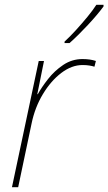

<svg xmlns="http://www.w3.org/2000/svg" viewBox="-20 -783 453 803"><path d="M30 0 142 -528H164L136 -389H138Q154 -418 181 -452.5Q208 -487 244.5 -511.5Q281 -536 325 -536Q357 -536 381 -528L375 -504Q366 -507 353.5 -509Q341 -511 325 -511Q280 -511 236.5 -478Q193 -445 159.5 -389.5Q126 -334 112 -266L56 0ZM250 -603V-609Q272 -629 297.5 -657Q323 -685 346 -713Q369 -741 383 -763H413V-756Q388 -722 348 -679Q308 -636 271 -603Z"/></svg>

Font: Noto Sans Disp Thin
Style: Italic
Weight: 100
Italic angle: -12°
Designer: Monotype Design Team
Foundry: Monotype Imaging Inc.
Version: Version 2.000;GOOG;noto-source:20170915:90ef993387c0